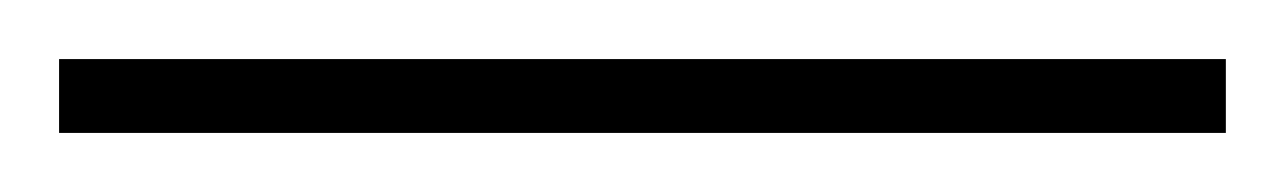

<svg xmlns="http://www.w3.org/2000/svg" viewBox="-22 71 435 65"><path d="M393 116H-2V91H393Z"/></svg>

Font: Noto Sans Gujarati Thin
Style: Regular
Weight: 100
Designer: Jelle Bosma - Monotype Design Team, Universal Thirst
Foundry: Monotype Imaging Inc.
Version: Version 2.106; ttfautohint (v1.8.4.7-5d5b)